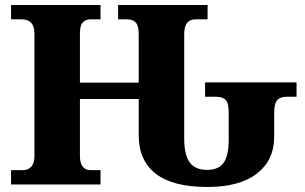

<svg xmlns="http://www.w3.org/2000/svg" viewBox="-20 -734 1215 764"><path d="M532 -196V-340H298V-114Q298 -85 309 -71Q320 -57 340 -57H380V0H24V-57H72Q92 -57 104.5 -71Q117 -85 117 -114V-600Q117 -657 67 -657H24V-714H380V-657H340Q320 -657 309 -644.5Q298 -632 298 -601V-405H532V-599Q532 -631 520.5 -644Q509 -657 486 -657H450V-714H806V-657H758Q713 -657 713 -599V-184Q713 -117 735 -87.5Q757 -58 804 -58Q850 -58 870 -86.5Q890 -115 890 -177V-287Q890 -324 878 -336.5Q866 -349 838 -349H796V-406H1160V-349H1121Q1095 -349 1083 -335.5Q1071 -322 1071 -285V-189Q1071 -97 1002.5 -43.5Q934 10 805 10Q668 10 600 -42.5Q532 -95 532 -196Z"/></svg>

Font: Noto Serif ExtraBold
Style: Regular
Weight: 800
Designer: Monotype Design Team
Foundry: Monotype Imaging Inc.
Version: Version 1.001